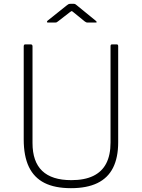

<svg xmlns="http://www.w3.org/2000/svg" viewBox="-20 -974 742 1004"><path d="M598 -230Q598 -150 571 -96.5Q544 -43 489 -16.5Q434 10 351 10Q267 10 212.5 -17.5Q158 -45 131 -101.5Q104 -158 104 -245V-731Q104 -742 112 -742H140Q150 -742 150 -732V-226Q150 -129 200.5 -80.5Q251 -32 353 -32Q422 -32 467.5 -54Q513 -76 535.5 -119.5Q558 -163 558 -229V-733Q558 -742 566 -742H590Q598 -742 598 -733V-230ZM423 -862 364 -910Q357 -916 355 -916Q353 -916 345 -910L283 -862Q278 -858 275.5 -857Q273 -856 268 -856H231Q226 -856 225.5 -859Q225 -862 229 -866L328 -945Q333 -949 337 -951.5Q341 -954 348 -954H366Q372 -954 375.5 -951Q379 -948 382 -946L480 -866Q492 -856 479 -856H438Q434 -856 430.5 -857.5Q427 -859 423 -862Z"/></svg>

Font: Libre Franklin Thin Thin
Style: Regular
Weight: 250
Version: Version 3.000